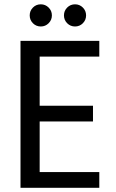

<svg xmlns="http://www.w3.org/2000/svg" viewBox="-20 -892 553 912"><path d="M451.7 -698V-623.3H168.4V-389.7H421.7V-315.1H168.4V-74.6H451.7V0H77.4V-698ZM173.8 -766.2Q151.7 -766.2 136.4 -781.6Q121.1 -797.1 121.1 -818.9Q121.1 -840.7 136.4 -856.1Q151.7 -871.5 173.8 -871.5Q195.6 -871.5 211 -856.1Q226.5 -840.7 226.5 -818.9Q226.5 -797.1 211 -781.6Q195.6 -766.2 173.8 -766.2ZM336.5 -766.2Q314.4 -766.2 299.1 -781.6Q283.8 -797.1 283.8 -818.9Q283.8 -840.7 299.1 -856.1Q314.4 -871.5 336.5 -871.5Q358.3 -871.5 373.6 -856.1Q388.9 -840.7 388.9 -818.9Q388.9 -797.1 373.6 -781.6Q358.3 -766.2 336.5 -766.2Z"/></svg>

Font: Poppins Variable
Style: Regular
Weight: 100
Designer: Jonny Pinhorn
Foundry: Indian Type Foundry
Version: Version 6.000